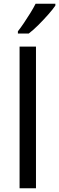

<svg xmlns="http://www.w3.org/2000/svg" viewBox="-20 -1010 317 1030"><path d="M173 0H85V-760H173ZM277 -980Q265 -962 240 -933.5Q215 -905 186.5 -876.5Q158 -848 134 -830H76V-842Q91 -861 108.5 -887Q126 -913 143 -940.5Q160 -968 171 -990H277Z"/></svg>

Font: Noto Sans Hebrew Droid
Style: Regular
Weight: 400
Designer: Monotype Design Team
Foundry: Monotype Imaging Inc.
Version: Version 1.100